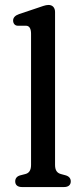

<svg xmlns="http://www.w3.org/2000/svg" viewBox="-20 -756 328 776"><path d="M202.5 -707.5C202.5 -725 192.5 -736 176 -736C163 -736 148.5 -729.5 130 -723.5L57 -699C41 -693.5 33 -684.5 33 -673C33 -662 39.5 -652 52 -652H85C98.5 -652 105.5 -640.5 105.5 -619.5V-89.5C105.5 -66.5 96.5 -56 82 -52.5L62.5 -47.5C48.5 -44 41.5 -35 41.5 -23C41.5 -8 51.5 0 69 0H238.5C256 0 266 -8 266 -23C266 -35 259 -43.5 245 -47.5L226.5 -52.5C211.5 -56.5 202.5 -66.5 202.5 -89.5Z"/></svg>

Font: dr Title
Style: Regular
Weight: 400
Version: Version 1.000;hotconv 1.0.109;makeotfexe 2.5.65596